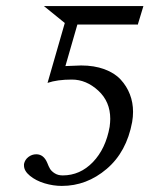

<svg xmlns="http://www.w3.org/2000/svg" viewBox="-20 -593 487 625"><path d="M336.9 -180.2Q338.9 -195.8 338.9 -206.1Q338.9 -262.2 299.8 -298.1Q260.7 -334 213.9 -334Q166.5 -334 134.8 -323.2L190.9 -518.1L123 -573.2H446.8L429.2 -515.1V-513.2H231.9L192.9 -377.9L244.1 -379.9Q286.6 -379.9 319.8 -367.7Q353 -355.5 372.8 -334Q392.6 -312.5 402.8 -285.9Q413.1 -259.3 413.1 -229Q413.1 -212.9 410.2 -195.8Q392.1 -98.1 327.1 -43Q262.2 12.2 181.2 12.2Q153.3 12.2 125 3.7Q96.7 -4.9 77.4 -20.8Q58.1 -36.6 58.1 -54.2V-59.1Q61 -73.2 72.5 -82Q84 -90.8 98.1 -90.8Q122.1 -90.8 133.8 -63Q138.2 -51.3 142.8 -43.5Q147.5 -35.6 158.2 -28.8Q168.9 -22 184.1 -22Q240.7 -22 282.5 -65.4Q324.2 -108.9 336.9 -180.2Z"/></svg>

Font: Linux Libertine G
Style: Italic
Weight: 400
Italic angle: -12°
Designer: Philipp H. Poll
Foundry: Philipp H. Poll
Version: Version 5.1.3